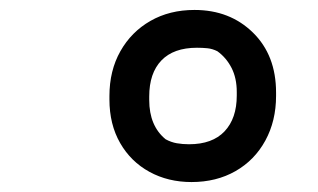

<svg xmlns="http://www.w3.org/2000/svg" viewBox="-20 -730 640 386"><path d="M371 -710Q442 -710 488.5 -664.5Q535 -619 535 -544V-537Q535 -487 513.5 -447.5Q492 -408 453.5 -386Q415 -364 365 -364Q318 -364 280.5 -384.5Q243 -405 221.5 -442.5Q200 -480 200 -530V-537Q200 -588 222 -627Q244 -666 282.5 -688Q321 -710 371 -710ZM360 -440Q407 -440 431.5 -466Q456 -492 456 -538V-545Q456 -573 445.5 -593.5Q435 -614 417 -627Q407 -632 397 -633Q387 -634 376 -634Q329 -634 304.5 -608.5Q280 -583 280 -536V-529Q280 -477 313 -450Q324 -444 335.5 -442Q347 -440 360 -440Z"/></svg>

Font: Recursive Sn Csl St Med
Style: Italic
Weight: 500
Italic angle: -15°
Version: Version 1.079;hotconv 1.0.112;makeotfexe 2.5.65598; ttfautoh